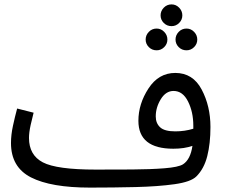

<svg xmlns="http://www.w3.org/2000/svg" viewBox="-20 -833 1023 874"><path d="M874 -30Q909 -65 923.5 -122.5Q938 -180 938 -255Q938 -350 898 -425.5Q858 -501 778 -501Q702 -501 656 -430.5Q610 -360 610 -283Q610 -156 769 -156Q819 -156 856 -169Q847 -107 813 -85Q792 -72 728.5 -67Q665 -62 581.5 -61.5Q498 -61 416 -61L390 21Q496 21 598 18.5Q700 16 774.5 5.5Q849 -5 874 -30ZM689 -303Q689 -344 712 -381.5Q735 -419 770 -419Q812 -419 836 -371Q860 -323 860 -261Q860 -253 860 -247Q821 -235 778 -235Q729 -235 709 -253.5Q689 -272 689 -303ZM390 21 436 -11 416 -61Q238 -61 175 -94Q112 -127 112 -205Q112 -230 119.5 -264Q127 -298 133 -320L58 -339Q48 -302 39 -260.5Q30 -219 30 -182Q30 -72 121 -25.5Q212 21 390 21ZM761 -714Q781 -714 795.5 -728.5Q810 -743 810 -763Q810 -783 795.5 -798Q781 -813 761 -813Q740 -813 725.5 -798Q711 -783 711 -763Q711 -743 725.5 -728.5Q740 -714 761 -714ZM693 -604Q713 -604 727.5 -618.5Q742 -633 742 -653Q742 -673 727.5 -688Q713 -703 693 -703Q672 -703 657.5 -688Q643 -673 643 -653Q643 -633 657.5 -618.5Q672 -604 693 -604ZM829 -604Q849 -604 863.5 -618.5Q878 -633 878 -653Q878 -673 863.5 -688Q849 -703 829 -703Q808 -703 793.5 -688Q779 -673 779 -653Q779 -633 793.5 -618.5Q808 -604 829 -604Z"/></svg>

Font: Noto Sans Arabic
Style: Regular
Weight: 400
Designer: Nadine Chahine - Monotype Design Team
Foundry: Monotype Imaging Inc.
Version: Version 1.902